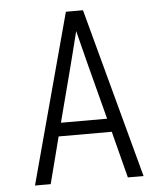

<svg xmlns="http://www.w3.org/2000/svg" viewBox="-53 -781 705 828"><g transform="rotate(-5 300.0 -367.5)"><path d="M65 0 263 -735H337L535 0H467L415 -202H185L133 0ZM200 -260H400L340 -490Q330 -529 320 -568.5Q310 -608 300 -648Q290 -608 280 -568.5Q270 -529 260 -490Z"/></g></svg>

Font: Iosevka Aile Light
Style: Regular
Weight: 300
Designer: Belleve Invis
Foundry: Belleve Invis
Version: Version 27.3.5; ttfautohint (v1.8.4)